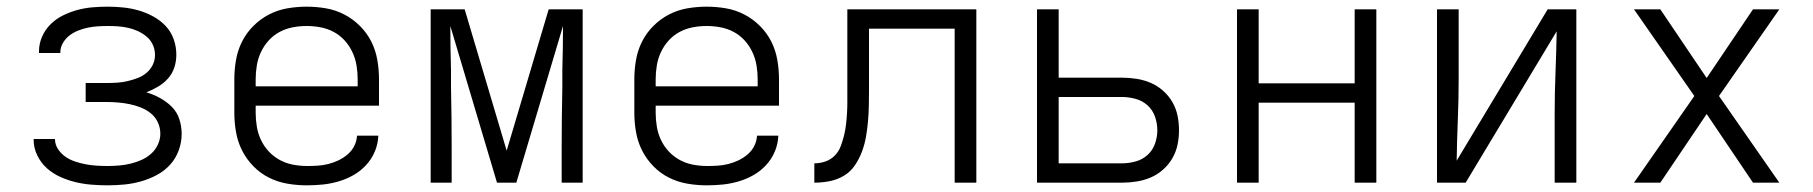

<svg xmlns="http://www.w3.org/2000/svg" viewBox="-20 -548 5440 576"><path d="M303 8Q279 8 254.5 6Q230 4 207 -1.5Q184 -7 161.5 -17Q139 -27 121 -43Q103 -59 92 -81.5Q81 -104 81 -128V-131H145V-130Q145 -114 154.5 -100Q164 -86 177.5 -77Q191 -68 206.5 -63Q222 -58 238 -55Q254 -52 270.5 -51Q287 -50 303 -50Q320 -50 337.5 -51.5Q355 -53 371.5 -57Q388 -61 404 -68Q420 -75 433 -86.5Q446 -98 453.5 -114Q461 -130 461 -147Q461 -165 453.5 -181Q446 -197 432.5 -208Q419 -219 402.5 -225.5Q386 -232 369 -235.5Q352 -239 334.5 -240.5Q317 -242 300 -242H237V-299H300Q316 -299 331.5 -300Q347 -301 362 -304.5Q377 -308 392 -313.5Q407 -319 419 -329Q431 -339 438 -353Q445 -367 445 -383Q445 -399 438.5 -413.5Q432 -428 420 -438Q408 -448 394 -454.5Q380 -461 364.5 -464.5Q349 -468 333.5 -469Q318 -470 303 -470Q288 -470 273 -469Q258 -468 243.5 -465Q229 -462 215 -456.5Q201 -451 189 -442Q177 -433 169 -419.5Q161 -406 161 -391V-389H97V-394Q97 -417 106.5 -438.5Q116 -460 132.5 -476Q149 -492 169.5 -502Q190 -512 212 -518Q234 -524 257 -526Q280 -528 303 -528Q327 -528 350.5 -525.5Q374 -523 396.5 -516.5Q419 -510 440 -498.5Q461 -487 477 -470Q493 -453 501 -430.5Q509 -408 509 -384Q509 -364 503 -345.5Q497 -327 484 -312.5Q471 -298 454 -288Q437 -278 419 -271Q440 -265 460 -254Q480 -243 495.5 -227.5Q511 -212 518 -190.5Q525 -169 525 -146Q525 -121 516 -96.5Q507 -72 490 -53.5Q473 -35 450.5 -23Q428 -11 403.5 -4Q379 3 353.5 5.5Q328 8 303 8Z M901 8Q871 8 842 3Q813 -2 787 -15Q761 -28 740 -49.5Q719 -71 706 -97Q693 -123 688 -152Q683 -181 683 -210V-310Q683 -339 688 -368Q693 -397 706 -423Q719 -449 740 -470Q761 -491 787 -504.5Q813 -518 842 -523Q871 -528 900 -528Q929 -528 958 -523Q987 -518 1013 -504.5Q1039 -491 1060 -470Q1081 -449 1094 -423Q1107 -397 1112 -368Q1117 -339 1117 -310V-231H747V-210Q747 -189 750.5 -168Q754 -147 763 -128Q772 -109 786.5 -93.5Q801 -78 819.5 -68Q838 -58 859 -54Q880 -50 901 -50Q917 -50 933 -51Q949 -52 965 -56Q981 -60 995.5 -67Q1010 -74 1022.5 -84.5Q1035 -95 1042.5 -109.5Q1050 -124 1051 -141H1115Q1114 -116 1104.5 -93.5Q1095 -71 1078.5 -53Q1062 -35 1041 -23Q1020 -11 996.5 -4Q973 3 949 5.5Q925 8 901 8ZM747 -289H1053V-310Q1053 -331 1049.5 -352Q1046 -373 1037 -392Q1028 -411 1014 -426.5Q1000 -442 981.5 -452Q963 -462 942 -466Q921 -470 900 -470Q879 -470 858 -466Q837 -462 818.5 -452Q800 -442 786 -426.5Q772 -411 763 -392Q754 -373 750.5 -352Q747 -331 747 -310Z M1272 0V-520H1374L1500 -96L1626 -520H1728V0H1665V-104Q1665 -150 1665.5 -195.5Q1666 -241 1667 -286V-338Q1668 -371 1668.5 -404Q1669 -437 1669 -470L1529 0H1471L1331 -470Q1331 -437 1331.5 -404Q1332 -371 1333 -338V-286Q1334 -241 1334.5 -195.5Q1335 -150 1335 -104V0Z M2101 8Q2071 8 2042 3Q2013 -2 1987 -15Q1961 -28 1940 -49.5Q1919 -71 1906 -97Q1893 -123 1888 -152Q1883 -181 1883 -210V-310Q1883 -339 1888 -368Q1893 -397 1906 -423Q1919 -449 1940 -470Q1961 -491 1987 -504.5Q2013 -518 2042 -523Q2071 -528 2100 -528Q2129 -528 2158 -523Q2187 -518 2213 -504.5Q2239 -491 2260 -470Q2281 -449 2294 -423Q2307 -397 2312 -368Q2317 -339 2317 -310V-231H1947V-210Q1947 -189 1950.5 -168Q1954 -147 1963 -128Q1972 -109 1986.5 -93.5Q2001 -78 2019.5 -68Q2038 -58 2059 -54Q2080 -50 2101 -50Q2117 -50 2133 -51Q2149 -52 2165 -56Q2181 -60 2195.5 -67Q2210 -74 2222.5 -84.5Q2235 -95 2242.5 -109.5Q2250 -124 2251 -141H2315Q2314 -116 2304.5 -93.5Q2295 -71 2278.5 -53Q2262 -35 2241 -23Q2220 -11 2196.5 -4Q2173 3 2149 5.5Q2125 8 2101 8ZM1947 -289H2253V-310Q2253 -331 2249.5 -352Q2246 -373 2237 -392Q2228 -411 2214 -426.5Q2200 -442 2181.5 -452Q2163 -462 2142 -466Q2121 -470 2100 -470Q2079 -470 2058 -466Q2037 -462 2018.5 -452Q2000 -442 1986 -426.5Q1972 -411 1963 -392Q1954 -373 1950.5 -352Q1947 -331 1947 -310Z M2423 0V-58Q2440 -58 2456 -63.5Q2472 -69 2484 -81Q2496 -93 2502 -109Q2508 -125 2512 -141Q2516 -157 2518 -174Q2520 -191 2521 -207.5Q2522 -224 2522 -241Q2522 -258 2522 -275V-520H2909V0H2844V-462H2587V-277Q2587 -253 2586.5 -230Q2586 -207 2584 -184Q2582 -161 2578 -138Q2574 -115 2566 -93.5Q2558 -72 2545 -52.5Q2532 -33 2512 -21Q2492 -9 2469 -4.5Q2446 0 2423 0Z M3091 0V-520H3156V-315H3346Q3368 -315 3390 -311.5Q3412 -308 3432 -299.5Q3452 -291 3469 -276Q3486 -261 3497 -242Q3508 -223 3512.5 -201.5Q3517 -180 3517 -157Q3517 -135 3512.5 -113.5Q3508 -92 3497 -73Q3486 -54 3469 -39Q3452 -24 3432 -15.5Q3412 -7 3390 -3.5Q3368 0 3346 0ZM3346 -58Q3366 -58 3386.5 -63.5Q3407 -69 3422.5 -83Q3438 -97 3445 -117Q3452 -137 3452 -157Q3452 -178 3445 -198Q3438 -218 3422.5 -232Q3407 -246 3386.5 -251.5Q3366 -257 3346 -257H3156V-58Z M3691 0V-520H3756V-298H4044V-520H4109V0H4044V-240H3756V0Z M4291 0V-520H4356V-312Q4356 -251 4353.5 -189.5Q4351 -128 4350 -66L4623 -520H4709V0H4644V-208Q4644 -269 4646.5 -330.5Q4649 -392 4650 -454L4377 0Z M4882 0 5063 -260 4882 -520H4961L5100 -314L5239 -520H5318L5137 -260L5318 0H5239L5100 -206L4961 0Z"/></svg>

Font: Iosevka Light Extended
Style: Regular
Weight: 300
Width: 7
Monospace: yes
Designer: Belleve Invis
Foundry: Belleve Invis
Version: Version 32.5.0; ttfautohint (v1.8.4)